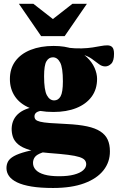

<svg xmlns="http://www.w3.org/2000/svg" viewBox="-20 -700 602 980"><path d="M251 259.5Q186 259.5 140.8 252Q95.5 244.5 67.2 230.8Q39 217 26 198.5Q13 180 13 158Q13 139.5 21 124.5Q29 109.5 51 97Q73 84.5 114.8 73.5Q156.5 62.5 223.5 53H279L279.5 62Q223.5 69 195.2 79Q167 89 157.8 102Q148.5 115 148.5 131.5Q148.5 152 162.8 167.2Q177 182.5 206.5 191Q236 199.5 281.5 199.5Q327.5 199.5 358.2 191.2Q389 183 404.5 169Q420 155 420 138.5Q420 126 412.5 117Q405 108 385 101.5Q365 95 327.2 90.2Q289.5 85.5 229 81Q168.5 76 130.8 65Q93 54 73 37Q53 20 46 -0.8Q39 -21.5 39.5 -45Q41.5 -94 77.8 -123Q114 -152 189 -160L208 -137Q176.5 -134 166.2 -126.2Q156 -118.5 156 -106.5Q156 -96 162 -89.5Q168 -83 185 -78.8Q202 -74.5 234.8 -72Q267.5 -69.5 321.5 -67Q382.5 -64 424.5 -55Q466.5 -46 492.2 -29.2Q518 -12.5 529.5 12.5Q541 37.5 541 72Q541.5 127 508.2 169.2Q475 211.5 410.2 235.5Q345.5 259.5 251 259.5ZM252.5 -128.5Q180 -128.5 130.5 -149.5Q81 -170.5 55.8 -208.5Q30.5 -246.5 30.5 -296.5Q30.5 -350 58.2 -387.8Q86 -425.5 136.5 -445.5Q187 -465.5 253.5 -465.5Q312 -465.5 353.8 -449.8Q395.5 -434 422.5 -408.8Q449.5 -383.5 462.5 -354Q475.5 -324.5 475.5 -297.5Q475.5 -244 447.5 -206.2Q419.5 -168.5 369.5 -148.5Q319.5 -128.5 252.5 -128.5ZM256.5 -187.5Q277.5 -187.5 289.2 -208.2Q301 -229 301 -285Q301 -354.5 287 -381Q273 -407.5 250 -407.5Q229 -407.5 217 -387.2Q205 -367 205 -310.5Q205 -240.5 219.2 -214Q233.5 -187.5 256.5 -187.5ZM327 -422 320 -457Q364 -452 396.2 -453Q428.5 -454 452.5 -457.8Q476.5 -461.5 494.5 -465Q512.5 -468.5 527.5 -468.5Q544.5 -468.5 553.2 -459Q562 -449.5 562 -425.5Q562 -389 548 -375Q534 -361 517 -361Q500 -361 484.5 -373Q469 -385 449.2 -399.2Q429.5 -413.5 400.5 -421.8Q371.5 -430 327 -422ZM280.5 -579H219.5L349.5 -680.5H423.5L310 -515.5H190L76.5 -680.5H150.5Z"/></svg>

Font: Newsreader 16pt 16pt ExtraBold
Style: Regular
Weight: 800
Version: Version 1.003